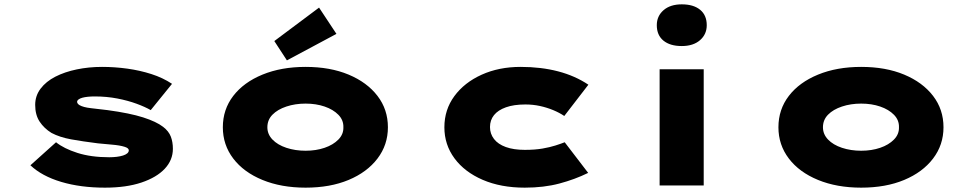

<svg xmlns="http://www.w3.org/2000/svg" viewBox="-20 -854 4494 884"><path d="M463 10Q351 10 262 -16.5Q173 -43 120 -93L238 -199Q274 -170 336.5 -150Q399 -130 483 -130Q501 -130 517.5 -132Q534 -134 546.5 -138Q559 -142 566 -148Q573 -154 573 -162Q573 -172 554 -178Q532 -185 496 -188Q460 -191 431 -194Q359 -203 307 -212.5Q255 -222 217 -242Q183 -263 162.5 -294Q142 -325 142 -371Q142 -413 167 -446Q192 -479 235 -501Q278 -523 333.5 -534.5Q389 -546 450 -546Q508 -546 566 -538Q624 -530 677 -513Q730 -496 772 -468L674 -347Q648 -362 608.5 -376.5Q569 -391 520 -400.5Q471 -410 416 -410Q399 -410 384.5 -408.5Q370 -407 359 -404Q348 -401 341.5 -396Q335 -391 335 -385Q335 -381 338 -377Q341 -373 346 -370Q363 -360 398.5 -356Q434 -352 475 -347Q578 -333 639 -313.5Q700 -294 731 -270Q757 -250 766.5 -225Q776 -200 776 -169Q776 -117 738.5 -77Q701 -37 631 -13.5Q561 10 463 10Z M1387 10Q1275 10 1188.5 -25.5Q1102 -61 1054 -124Q1006 -187 1006 -268Q1006 -350 1054 -412.5Q1102 -475 1188.5 -510.5Q1275 -546 1387 -546Q1500 -546 1585 -510.5Q1670 -475 1718 -412.5Q1766 -350 1766 -268Q1766 -187 1718 -124Q1670 -61 1585 -25.5Q1500 10 1387 10ZM1387 -160Q1435 -160 1474.5 -173.5Q1514 -187 1538 -211.5Q1562 -236 1561 -268Q1562 -301 1538 -325.5Q1514 -350 1474.5 -363.5Q1435 -377 1387 -377Q1339 -377 1298.5 -363.5Q1258 -350 1234.5 -326Q1211 -302 1211 -268Q1211 -236 1234.5 -211.5Q1258 -187 1298.5 -173.5Q1339 -160 1387 -160ZM1301 -576 1243 -665 1449 -819 1529 -698Z M2396 10Q2286 10 2202.5 -26Q2119 -62 2072.5 -125Q2026 -188 2026 -268Q2026 -349 2072 -411.5Q2118 -474 2197.5 -510Q2277 -546 2377 -546Q2471 -546 2549.5 -525.5Q2628 -505 2689 -464L2578 -320Q2556 -335 2527 -347Q2498 -359 2466 -366Q2434 -373 2399 -373Q2346 -373 2309.5 -360Q2273 -347 2254.5 -324Q2236 -301 2236 -269Q2236 -238 2254.5 -214Q2273 -190 2309 -177Q2345 -164 2396 -164Q2443 -164 2477.5 -170Q2512 -176 2537 -184Q2562 -192 2580 -199L2688 -58Q2627 -28 2555.5 -9Q2484 10 2396 10Z M3017 0V-535H3220V0ZM3119 -642Q3065 -642 3034.5 -667Q3004 -692 3004 -738Q3004 -780 3035 -807Q3066 -834 3119 -834Q3173 -834 3203.5 -809Q3234 -784 3234 -738Q3234 -696 3203 -669Q3172 -642 3119 -642Z M3945 10Q3833 10 3746.5 -25.5Q3660 -61 3612 -124Q3564 -187 3564 -268Q3564 -350 3612 -412.5Q3660 -475 3746.5 -510.5Q3833 -546 3945 -546Q4058 -546 4143 -510.5Q4228 -475 4276 -412.5Q4324 -350 4324 -268Q4324 -187 4276 -124Q4228 -61 4143 -25.5Q4058 10 3945 10ZM3945 -160Q3993 -160 4032.5 -173.5Q4072 -187 4096 -211.5Q4120 -236 4119 -268Q4120 -301 4096 -325.5Q4072 -350 4032.5 -363.5Q3993 -377 3945 -377Q3897 -377 3856.5 -363.5Q3816 -350 3792.5 -326Q3769 -302 3769 -268Q3769 -236 3792.5 -211.5Q3816 -187 3856.5 -173.5Q3897 -160 3945 -160Z"/></svg>

Font: Lexend Zetta Black
Style: Regular
Weight: 900
Designer: Bonnie Shaver-Troup, Thomas Jockin
Foundry: Lexend
Version: Version 1.007